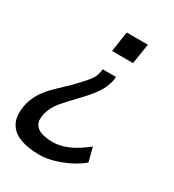

<svg xmlns="http://www.w3.org/2000/svg" viewBox="-206 -595 798 880"><g transform="rotate(30 193.0 -155.0)"><path d="M138 188Q76 188 32 170.5Q-12 153 -29 114.5Q-46 76 -31 13Q-20 -24 -0.5 -52Q19 -80 47 -107Q75 -134 109 -166Q138 -197 154.5 -215Q171 -233 179.5 -247.5Q188 -262 192 -283L194 -297H264L263 -281Q259 -260 249 -237.5Q239 -215 218 -187.5Q197 -160 161 -123Q124 -85 98.5 -54.5Q73 -24 63 13Q54 51 65.5 71Q77 91 103 99Q129 107 162 107Q200 107 242.5 88.5Q285 70 332 32L351 106Q321 131 284 149Q247 167 209 177.5Q171 188 138 188ZM189 -391 205 -498H317L300 -391Z"/></g></svg>

Font: Nunito Sans 7pt Condensed Medium
Style: Italic
Weight: 500
Width: 3
Italic angle: -9°
Designer: Vernon Adams
Foundry: Vernon Adams
Version: Version 3.101;gftools[0.9.27]